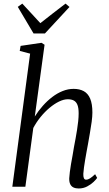

<svg xmlns="http://www.w3.org/2000/svg" viewBox="-20 -1060 621 1090"><path d="M426.5 10Q409.5 10 397.2 4.2Q385 -1.5 378.8 -14.2Q372.5 -27 373 -48Q374 -63 376.5 -84Q379 -105 383.2 -129Q387.5 -153 392 -177.8Q396.5 -202.5 400 -225.5Q404.5 -248.5 409 -273.2Q413.5 -298 417.5 -323.2Q421.5 -348.5 424 -372.2Q426.5 -396 426.5 -416.5Q426.5 -447 419.8 -464.2Q413 -481.5 399.5 -489Q386 -496.5 365 -496.5Q342 -496.5 315.2 -483.5Q288.5 -470.5 261.5 -448Q234.5 -425.5 210.5 -396Q186.5 -366.5 169 -333.5L124 0H50L151 -755.5L92 -771L97 -799.5L215.5 -817L233 -806L177.5 -398.5Q197.5 -430.5 222.8 -459Q248 -487.5 276.5 -509.2Q305 -531 335.8 -543.2Q366.5 -555.5 398 -555.5Q431.5 -555.5 455.5 -542.5Q479.5 -529.5 492 -499.8Q504.5 -470 504.5 -421Q504.5 -399.5 500.5 -369Q496.5 -338.5 490.5 -305.2Q484.5 -272 479.5 -242Q475.5 -221.5 471.5 -198.8Q467.5 -176 463.5 -153.2Q459.5 -130.5 456.8 -110Q454 -89.5 453 -73.5Q452.5 -57 456.2 -48.5Q460 -40 468.5 -40Q479.5 -40 491.2 -47.5Q503 -55 520 -71L531.5 -50Q526 -41.5 511.2 -27.2Q496.5 -13 474.8 -1.5Q453 10 426.5 10ZM170.5 -870 81 -1021 106.5 -1039.5Q132 -1012 157.5 -984.5Q183 -957 209 -928.5Q243 -956 278.8 -983.2Q314.5 -1010.5 352 -1039.5L374.5 -1020.5L235 -870Z"/></svg>

Font: Merriweather 48pt Light
Style: Italic
Weight: 300
Italic angle: -7.8°
Version: Version 2.101